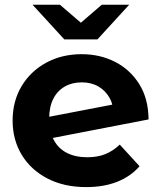

<svg xmlns="http://www.w3.org/2000/svg" viewBox="-20 -771 671 799"><path d="M338.7 7.6Q246.6 7.6 177.5 -28.2Q108.4 -64 70.4 -126.7Q32.5 -189.4 32.5 -269.2Q32.5 -349.8 69.8 -412.3Q107.2 -474.7 172.2 -510.1Q237.2 -545.5 319.9 -545.5Q396.3 -545.5 459 -513.5Q521.6 -481.5 559.6 -420.8Q597.6 -360.2 598.2 -274L163.7 -190L161.9 -280.7L506.4 -346.9L452.6 -292.9Q453.2 -332.6 436.3 -363Q419.5 -393.5 389.7 -410.9Q360 -428.3 320.3 -428.3Q280.2 -428.3 249.4 -410.7Q218.5 -393.1 201.6 -359.4Q184.7 -325.8 184.7 -278.3Q184.7 -224.9 203.7 -188.9Q222.7 -152.8 258.4 -134.7Q294.1 -116.6 343.3 -116.6Q386.1 -116.6 418.2 -129.6Q450.2 -142.6 478.4 -169.2L560.8 -79.2Q523.8 -36.8 467.9 -14.6Q411.9 7.6 338.7 7.6ZM247.7 -607 115.4 -751.3H229.5L367.9 -632.2H265.2L403.5 -751.3H517.6L385.4 -607Z"/></svg>

Font: Montserrat Alternates Thin
Style: Regular
Weight: 100
Designer: Julieta Ulanovsky
Foundry: Julieta Ulanovsky
Version: Version 9.000